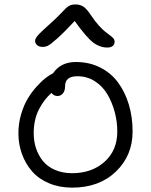

<svg xmlns="http://www.w3.org/2000/svg" viewBox="-20 -902 689 876"><path d="M174.8 -688Q158.7 -688 149.4 -696Q140.1 -704.1 140.1 -715.8Q140.1 -726.1 153.8 -741.7Q167.5 -757.3 219.2 -803.2Q237.3 -819.8 255.4 -838.4Q273.4 -856.9 280.5 -864.3Q287.6 -871.6 298.3 -876.7Q309.1 -881.8 323.2 -881.8Q345.7 -881.8 361.1 -871.3Q376.5 -860.8 396 -831.1Q413.1 -805.2 430.9 -785.6Q448.7 -766.1 460.9 -756.6Q473.1 -747.1 483.2 -739.7Q493.2 -732.4 498 -726.3Q502.9 -720.2 502.9 -711.9Q502.9 -699.2 494.1 -692.1Q485.4 -685.1 470.2 -685.1Q435.1 -685.1 404.5 -708.5Q374 -731.9 320.8 -806.2Q271 -752.9 240.7 -726.1Q210.4 -699.2 199 -693.6Q187.5 -688 174.8 -688ZM309.1 -45.9Q251 -45.9 203.6 -65.9Q156.2 -85.9 126.2 -120.4Q96.2 -154.8 80.1 -199.5Q64 -244.1 64 -293.9Q64 -337.9 75.9 -379.2Q87.9 -420.4 105.5 -450.2Q123 -480 145.5 -505.1Q168 -530.3 187 -545.2Q206.1 -560.1 222.2 -567.9Q256.8 -619.1 326.2 -619.1Q387.7 -619.1 437.3 -594Q486.8 -568.8 518.8 -525.4Q550.8 -481.9 567.9 -424.8Q585 -367.7 585 -301.8Q585 -192.4 508.8 -119.1Q432.6 -45.9 309.1 -45.9ZM133.8 -293.9Q133.8 -257.3 144.5 -225.1Q155.3 -192.9 176 -167.2Q196.8 -141.6 231.2 -126.7Q265.6 -111.8 309.1 -111.8Q398.9 -111.8 457 -163.8Q515.1 -215.8 515.1 -301.8Q515.1 -347.2 503.4 -390.9Q491.7 -434.6 470 -471.7Q448.2 -508.8 412.6 -531.5Q377 -554.2 333 -554.2Q276.9 -554.2 276.9 -508.8Q276.9 -487.3 266.8 -475.6Q256.8 -463.9 242.2 -463.9Q226.1 -463.9 214.8 -478Q180.7 -448.2 157.2 -402.1Q133.8 -356 133.8 -293.9Z"/></svg>

Font: Shantell Sans Irregular
Style: Regular
Weight: 300
Designer: Stephen Nixon, Anya Danilova, Shantell Martin
Foundry: Arrow Type
Version: Version 1.006;[9816181b4]